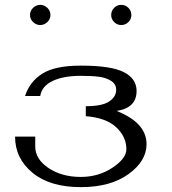

<svg xmlns="http://www.w3.org/2000/svg" viewBox="-20 -770 706 790"><path d="M478.5 -750Q496.1 -750 508.3 -737.8Q520.5 -725.6 520.5 -708Q520.5 -691.4 508.3 -679.2Q496.1 -667 478.5 -667Q461.9 -667 449.7 -679.2Q437.5 -691.4 437.5 -708Q437.5 -725.6 449.7 -737.8Q461.9 -750 478.5 -750ZM187.5 -708Q187.5 -691.4 174.8 -679.2Q162.1 -667 145.5 -667Q128.9 -667 116.2 -679.2Q103.5 -691.4 103.5 -708Q103.5 -725.6 116.2 -737.8Q128.9 -750 145.5 -750Q162.1 -750 174.8 -737.8Q187.5 -725.6 187.5 -708ZM312.5 -500Q437.5 -500 489.7 -473.1Q542 -446.3 542 -395.5Q542 -326.2 460 -313.5Q583 -264.6 583 -176.8Q583 -107.4 508.8 -53.7Q434.6 0 312.5 0Q185.5 0 113.8 -59.1Q42 -118.2 42 -208H125V-167Q125 -115.2 179.7 -78.6Q234.4 -42 312.5 -42Q385.7 -42 442.9 -80.1Q500 -118.2 500 -156.2Q500 -207 458.5 -246.1Q417 -285.2 333 -292V-333Q400.4 -333 429.2 -352.5Q458 -372.1 458 -400.4Q458 -423.8 437.5 -437Q417 -450.2 387.7 -454.1Q358.4 -458 312.5 -458Q241.2 -458 196.8 -437Q152.3 -416 145.5 -375H83Q102.5 -434.6 154.8 -467.3Q207 -500 312.5 -500Z"/></svg>

Font: okolaks
Style: Regular
Weight: 500
Version: Version 000.6.0